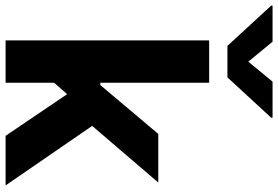

<svg xmlns="http://www.w3.org/2000/svg" viewBox="-238 -820 994 686"><g transform="rotate(90 259.0 -477.0)"><path d="M60.4 -727.3H211.6V-338.4H219.8L394.5 -545.5H568.2L365.8 -309.3L578.5 0H401.3L252.5 -219.8L211.6 -173.3V0H60.4ZM-63.9 -953.8H65L136.4 -867.2L207.7 -953.8H336.6V-948.9L192.5 -792.6H79.9L-63.9 -948.9Z"/></g></svg>

Font: Cannonade
Style: Bold
Weight: 700
Designer: Rasmus Andersson
Foundry: rsms
Version: Version 3.012;git-f93a4a705